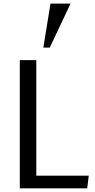

<svg xmlns="http://www.w3.org/2000/svg" viewBox="-20 -1031 519 1051"><path d="M88.4 0V-701.7H178.7V-69.3H465.8L457.5 0ZM217.3 -770.5 256.3 -1011.2H366.2L252.4 -770.5Z"/></svg>

Font: Mako
Style: Regular
Weight: 400
Designer: vernon adams
Foundry: vernon adams
Version: Version 1.100; ttfautohint (v1.8.4.7-5d5b);gftools[0.9.33]